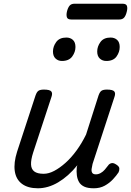

<svg xmlns="http://www.w3.org/2000/svg" viewBox="-20 -997 705 1033"><path d="M184 16Q130 16 98 -8Q66 -32 59.5 -76.5Q53 -121 72 -181L171 -483Q178 -503 187.5 -509Q197 -515 216 -515Q247 -515 255.5 -505.5Q264 -496 257 -476L158 -175Q146 -137 147 -112Q148 -87 164.5 -74.5Q181 -62 215 -62Q242 -62 271.5 -77.5Q301 -93 332 -120.5Q363 -148 391.5 -187Q420 -226 443 -273L510 -483Q517 -503 526.5 -509Q536 -515 555 -515Q586 -515 594.5 -505.5Q603 -496 596 -476L478 -115Q475 -102 473 -89Q471 -76 476 -67.5Q481 -59 496 -59Q509 -59 521.5 -66Q534 -73 544 -84.5Q554 -96 562 -107Q568 -116 579 -119Q590 -122 605 -112Q621 -102 622 -91.5Q623 -81 618 -70Q607 -53 588 -32.5Q569 -12 543.5 2Q518 16 485 16Q452 16 433 7Q414 -2 405 -18Q396 -34 393.5 -54Q391 -74 393 -96L396 -108Q372 -78 346 -55Q320 -32 293 -16Q266 0 238.5 8Q211 16 184 16ZM313 -669Q293 -669 279 -682Q265 -695 265 -720Q265 -747 282.5 -771Q300 -795 337 -795Q358 -795 372 -782.5Q386 -770 386 -744Q386 -717 368.5 -693Q351 -669 313 -669ZM552 -669Q531 -669 517 -682Q503 -695 503 -720Q503 -747 520.5 -771Q538 -795 575 -795Q596 -795 610 -782.5Q624 -770 624 -744Q624 -717 607 -693Q590 -669 552 -669ZM364 -892Q344 -892 340 -904Q336 -916 340 -934Q345 -955 354 -966Q363 -977 381 -977H639Q659 -977 663 -965Q667 -953 662 -934Q657 -913 648 -902.5Q639 -892 621 -892Z"/></svg>

Font: Playwrite NO
Style: Regular
Weight: 400
Designer: Veronika Burian, José Scaglione
Foundry: TypeTogether
Version: Version 1.002